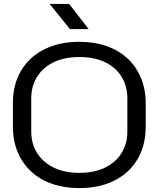

<svg xmlns="http://www.w3.org/2000/svg" viewBox="-20 -953 813 983"><path d="M386 10Q310 10 247.5 -11.5Q185 -33 140 -74.5Q95 -116 70.5 -174.5Q46 -233 46 -305V-424Q46 -521 88.5 -592Q131 -663 208 -701Q285 -739 386 -739Q462 -739 524.5 -717.5Q587 -696 632 -654.5Q677 -613 701.5 -554.5Q726 -496 726 -424V-305Q726 -208 683.5 -137Q641 -66 564.5 -28Q488 10 386 10ZM386 -68Q463 -68 518 -95Q573 -122 602.5 -169.5Q632 -217 632 -279V-450Q632 -512 602.5 -560Q573 -608 518 -634.5Q463 -661 386 -661Q310 -661 255 -634.5Q200 -608 170 -560Q140 -512 140 -450V-279Q140 -217 170 -169.5Q200 -122 255 -95Q310 -68 386 -68ZM338 -804 234 -933H334L434 -804Z"/></svg>

Font: Hubot Sans
Style: Regular
Weight: 400
Designer: Deni Anggara
Foundry: GitHub, Inc., Subsidiary of Microsoft Corporation
Version: Version 2.000